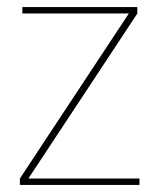

<svg xmlns="http://www.w3.org/2000/svg" viewBox="-20 -521 454 541"><path d="M36 0V-18L343 -483H43V-501H367V-483L60 -18H373V0Z"/></svg>

Font: DM Sans 17pt Thin
Style: Regular
Weight: 250
Version: Version 4.004;gftools[0.9.30]